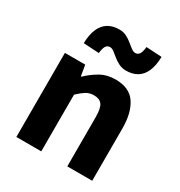

<svg xmlns="http://www.w3.org/2000/svg" viewBox="-174 -860 920 981"><g transform="rotate(30 286.0 -369.5)"><path d="M64.7 0V-496.1H184.6L195.2 -433.3H198.9Q230.3 -463.9 268.9 -486Q307.6 -508.1 358.3 -508.1Q439.7 -508.1 475.9 -454.6Q512.2 -401 512.2 -308V0H365.2V-289.2Q365.2 -342.8 350.5 -362.9Q335.9 -382.9 303.5 -382.9Q275.8 -382.9 256.1 -370.4Q236.4 -358 211.7 -334.7V0ZM379.2 -573.4Q356 -573.4 336.8 -583.1Q317.7 -592.7 302.5 -605.3Q287.3 -617.9 274.6 -627.5Q261.9 -637.2 249.8 -637.2Q235 -637.2 226.5 -624.3Q218 -611.5 215.2 -582L123.3 -587.3Q124.5 -639.4 139.4 -672.7Q154.3 -706.1 181.3 -722.5Q208.3 -739 246.8 -739Q270.9 -739 289.6 -729.3Q308.3 -719.7 323.4 -707.1Q338.6 -694.5 351.4 -684.9Q364.2 -675.2 376.3 -675.2Q391.1 -675.2 399.6 -688.2Q408.1 -701.3 410.7 -730.4L502.6 -725.1Q501.4 -674 486.9 -640.2Q472.4 -606.5 445.1 -589.9Q417.8 -573.4 379.2 -573.4Z"/></g></svg>

Font: Source Sans 3 Variable
Style: Regular
Weight: 200
Designer: Paul D. Hunt
Foundry: Adobe Systems Incorporated
Version: Version 3.026